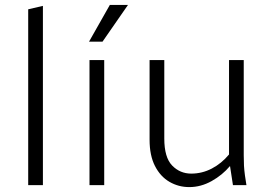

<svg xmlns="http://www.w3.org/2000/svg" viewBox="-20 -755 1109 783"><path d="M95 0V-717L155 -731V0Z M345 0V-510H405V0ZM343 -585 428 -735H502L398 -585Z M590 -185V-510H650V-190Q650 -113 682 -80Q714 -47 760 -47Q804 -47 843.5 -67.5Q883 -88 914 -125V-510H974V-122Q974 -97 975 -79Q976 -61 979 -39L985 0H930L918 -78Q887 -41 843 -16.5Q799 8 752 8Q708 8 671 -13.5Q634 -35 612 -78Q590 -121 590 -185Z"/></svg>

Font: Radio Canada Light
Style: Regular
Weight: 300
Designer: Charles Daoud, Etienne Aubert Bonn, Alexandre Saumier Demers, Jacques Le Bailly
Foundry: Radio-Canada
Version: Version 2.104;gftools[0.9.28.dev5+ged2979d]